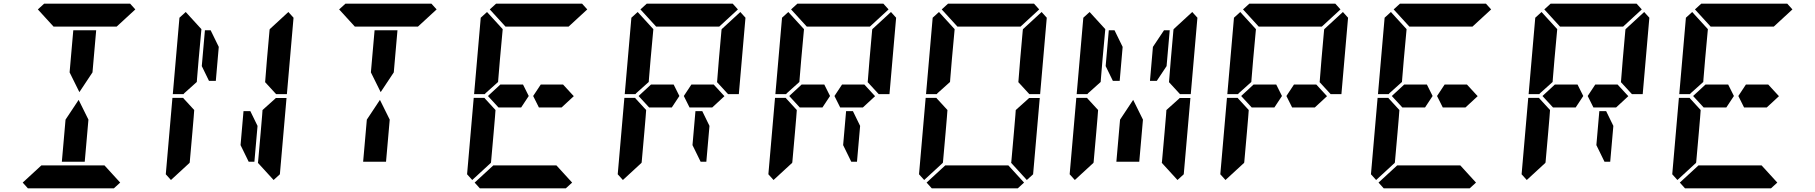

<svg xmlns="http://www.w3.org/2000/svg" viewBox="-20 -1020 9832 1040"><path d="M366 -731 377 -856H501L490 -731L481 -628L410 -521L357 -628ZM631 -31 597 0H426H302H131L103 -31L204 -124H229H313H437H521H546ZM185 -969 219 -1000H390H514H685L713 -969L612 -876H587H503H379H295H276H270ZM450 -269 439 -144H315L326 -269L335 -372L406 -479L459 -372Z M978 -515 974 -510H916L952 -924L986 -955L1071 -862L1056 -698L1047 -590L1046 -576ZM1008 -144 1007 -138 906 -45 878 -76 914 -490H972L976 -485L1032 -424L1029 -384L1022 -302ZM1470 -485 1474 -489H1532L1496 -76L1462 -45L1377 -138L1378 -144L1392 -302L1400 -396L1402 -424ZM1542 -955 1570 -924 1534 -510H1476L1472 -514L1416 -575L1417 -586L1426 -698L1440 -856L1441 -862ZM1375 -338 1358 -144H1327L1283 -234L1299 -418H1336ZM1073 -662 1090 -856H1121L1165 -766L1149 -582H1112Z M1998 -731 2009 -856H2133L2122 -731L2113 -628L2042 -521L1989 -628ZM1817 -969 1851 -1000H2022H2146H2317L2345 -969L2244 -876H2219H2135H2011H1927H1908H1902ZM2082 -269 2071 -144H1947L1958 -269L1967 -372L2038 -479L2091 -372Z M2610 -515 2606 -510H2548L2584 -924L2618 -955L2703 -862L2688 -698L2679 -590L2678 -576ZM3030 -562 3088 -499 3022 -438H2994H2958H2899L2868 -500L2909 -562H2968H3005ZM2640 -144 2639 -138 2538 -45 2510 -76 2546 -490H2604L2608 -485L2664 -424L2661 -384L2654 -302ZM3079 -31 3045 0H2874H2750H2579L2551 -31L2652 -124H2677H2761H2885H2969H2994ZM2633 -969 2667 -1000H2838H2962H3133L3161 -969L3060 -876H3035H2951H2827H2743H2724H2718ZM2813 -562 2844 -500 2803 -438H2744H2707H2680L2623 -500L2690 -562H2717H2754Z M3426 -515 3422 -510H3364L3400 -924L3434 -955L3519 -862L3504 -698L3495 -590L3494 -576ZM3846 -562 3904 -499 3838 -438H3810H3774H3715L3684 -500L3725 -562H3784H3821ZM3456 -144 3455 -138 3354 -45 3326 -76 3362 -490H3420L3424 -485L3480 -424L3477 -384L3470 -302ZM3990 -955 4018 -924 3982 -510H3924L3920 -514L3864 -575L3865 -586L3874 -698L3888 -856L3889 -862ZM3823 -338 3806 -144H3775L3731 -234L3747 -418H3784ZM3449 -969 3483 -1000H3654H3778H3949L3977 -969L3876 -876H3851H3767H3643H3559H3540H3534ZM3629 -562 3660 -500 3619 -438H3560H3523H3496L3439 -500L3506 -562H3533H3570Z M4242 -515 4238 -510H4180L4216 -924L4250 -955L4335 -862L4320 -698L4311 -590L4310 -576ZM4662 -562 4720 -499 4654 -438H4626H4590H4531L4500 -500L4541 -562H4600H4637ZM4272 -144 4271 -138 4170 -45 4142 -76 4178 -490H4236L4240 -485L4296 -424L4293 -384L4286 -302ZM4806 -955 4834 -924 4798 -510H4740L4736 -514L4680 -575L4681 -586L4690 -698L4704 -856L4705 -862ZM4639 -338 4622 -144H4591L4547 -234L4563 -418H4600ZM4265 -969 4299 -1000H4470H4594H4765L4793 -969L4692 -876H4667H4583H4459H4375H4356H4350ZM4445 -562 4476 -500 4435 -438H4376H4339H4312L4255 -500L4322 -562H4349H4386Z M5058 -515 5054 -510H4996L5032 -924L5066 -955L5151 -862L5136 -698L5127 -590L5126 -576ZM5088 -144 5087 -138 4986 -45 4958 -76 4994 -490H5052L5056 -485L5112 -424L5109 -384L5102 -302ZM5550 -485 5554 -489H5612L5576 -76L5542 -45L5457 -138L5458 -144L5472 -302L5480 -396L5482 -424ZM5622 -955 5650 -924 5614 -510H5556L5552 -514L5496 -575L5497 -586L5506 -698L5520 -856L5521 -862ZM5527 -31 5493 0H5322H5198H5027L4999 -31L5100 -124H5125H5209H5333H5417H5442ZM5081 -969 5115 -1000H5286H5410H5581L5609 -969L5508 -876H5483H5399H5275H5191H5172H5166Z M5874 -515 5870 -510H5812L5848 -924L5882 -955L5967 -862L5952 -698L5943 -590L5942 -576ZM5904 -144 5903 -138 5802 -45 5774 -76 5810 -490H5868L5872 -485L5928 -424L5925 -384L5918 -302ZM6366 -485 6370 -489H6428L6392 -76L6358 -45L6273 -138L6274 -144L6288 -302L6296 -396L6298 -424ZM6225 -766 6285 -856H6316L6299 -662L6246 -582H6209ZM6438 -955 6466 -924 6430 -510H6372L6368 -514L6312 -575L6313 -586L6322 -698L6336 -856L6337 -862ZM6162 -269 6151 -144H6027L6038 -269L6047 -372L6118 -479L6171 -372ZM5969 -662 5986 -856H6017L6061 -766L6045 -582H6008Z M6690 -515 6686 -510H6628L6664 -924L6698 -955L6783 -862L6768 -698L6759 -590L6758 -576ZM7110 -562 7168 -499 7102 -438H7074H7038H6979L6948 -500L6989 -562H7048H7085ZM6720 -144 6719 -138 6618 -45 6590 -76 6626 -490H6684L6688 -485L6744 -424L6741 -384L6734 -302ZM7254 -955 7282 -924 7246 -510H7188L7184 -514L7128 -575L7129 -586L7138 -698L7152 -856L7153 -862ZM6713 -969 6747 -1000H6918H7042H7213L7241 -969L7140 -876H7115H7031H6907H6823H6804H6798ZM6893 -562 6924 -500 6883 -438H6824H6787H6760L6703 -500L6770 -562H6797H6834Z M7506 -515 7502 -510H7444L7480 -924L7514 -955L7599 -862L7584 -698L7575 -590L7574 -576ZM7926 -562 7984 -499 7918 -438H7890H7854H7795L7764 -500L7805 -562H7864H7901ZM7536 -144 7535 -138 7434 -45 7406 -76 7442 -490H7500L7504 -485L7560 -424L7557 -384L7550 -302ZM7975 -31 7941 0H7770H7646H7475L7447 -31L7548 -124H7573H7657H7781H7865H7890ZM7529 -969 7563 -1000H7734H7858H8029L8057 -969L7956 -876H7931H7847H7723H7639H7620H7614ZM7709 -562 7740 -500 7699 -438H7640H7603H7576L7519 -500L7586 -562H7613H7650Z M8322 -515 8318 -510H8260L8296 -924L8330 -955L8415 -862L8400 -698L8391 -590L8390 -576ZM8742 -562 8800 -499 8734 -438H8706H8670H8611L8580 -500L8621 -562H8680H8717ZM8352 -144 8351 -138 8250 -45 8222 -76 8258 -490H8316L8320 -485L8376 -424L8373 -384L8366 -302ZM8886 -955 8914 -924 8878 -510H8820L8816 -514L8760 -575L8761 -586L8770 -698L8784 -856L8785 -862ZM8719 -338 8702 -144H8671L8627 -234L8643 -418H8680ZM8345 -969 8379 -1000H8550H8674H8845L8873 -969L8772 -876H8747H8663H8539H8455H8436H8430ZM8525 -562 8556 -500 8515 -438H8456H8419H8392L8335 -500L8402 -562H8429H8466Z M9138 -515 9134 -510H9076L9112 -924L9146 -955L9231 -862L9216 -698L9207 -590L9206 -576ZM9558 -562 9616 -499 9550 -438H9522H9486H9427L9396 -500L9437 -562H9496H9533ZM9168 -144 9167 -138 9066 -45 9038 -76 9074 -490H9132L9136 -485L9192 -424L9189 -384L9182 -302ZM9607 -31 9573 0H9402H9278H9107L9079 -31L9180 -124H9205H9289H9413H9497H9522ZM9161 -969 9195 -1000H9366H9490H9661L9689 -969L9588 -876H9563H9479H9355H9271H9252H9246ZM9341 -562 9372 -500 9331 -438H9272H9235H9208L9151 -500L9218 -562H9245H9282Z"/></svg>

Font: DSEG14 Classic
Style: Bold Italic
Weight: 700
Italic angle: -5°
Designer: Keshikan(Twitter:@keshinomi_88pro)
Version: Version 0.46